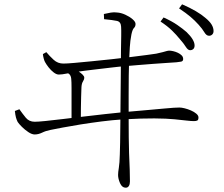

<svg xmlns="http://www.w3.org/2000/svg" viewBox="-20 -808 1040 891"><path d="M862 -575Q852 -575 842 -591Q832 -607 815 -626Q799 -646 778 -666.5Q757 -687 725 -708L739 -727Q777 -710 803 -692Q829 -674 846 -659Q883 -623 883 -597Q883 -586 877 -580.5Q871 -575 862 -575ZM564 63Q546 63 537 42Q528 21 528 4Q528 -9 531.5 -29.5Q535 -50 536 -91Q537 -107 537.5 -147.5Q538 -188 538.5 -241Q539 -294 539.5 -349Q540 -404 540.5 -450Q541 -496 541 -521Q541 -549 541.5 -580.5Q542 -612 542.5 -640Q543 -668 542 -684Q541 -707 522.5 -711Q504 -715 463 -719L462 -743Q479 -747 494 -749.5Q509 -752 523 -750Q541 -749 561 -740Q581 -731 595 -719Q609 -707 609 -697Q609 -685 602 -678.5Q595 -672 590 -649Q584 -618 582.5 -590Q581 -562 579 -525Q578 -499 577.5 -457Q577 -415 577 -365Q577 -315 577 -264Q577 -213 577.5 -169.5Q578 -126 579 -97Q581 -60 582 -21Q583 18 583 34Q583 47 578 55Q573 63 564 63ZM312 -245Q312 -258 312 -280.5Q312 -303 312 -327Q312 -351 312 -371Q312 -391 312 -399Q312 -429 310.5 -443Q309 -457 301.5 -464Q294 -471 276 -479L279 -493Q294 -492 304 -491Q314 -490 327 -485Q336 -482 346 -475.5Q356 -469 363.5 -461.5Q371 -454 371 -448Q371 -439 365 -430Q359 -421 358 -403Q357 -382 356.5 -359Q356 -336 355.5 -308.5Q355 -281 355 -245ZM141 -184Q128 -184 111.5 -195Q95 -206 81.5 -219.5Q68 -233 62 -242Q57 -252 54 -263Q51 -274 49 -293L70 -301Q84 -281 99.5 -262Q115 -243 141 -243Q157 -243 191 -246.5Q225 -250 271 -255.5Q317 -261 367.5 -267Q418 -273 467.5 -278.5Q517 -284 558 -288Q627 -294 672 -298Q717 -302 744 -304.5Q771 -307 786.5 -308Q802 -309 813 -309Q822 -309 836.5 -305.5Q851 -302 866 -295.5Q881 -289 891 -280.5Q901 -272 901 -263Q901 -251 895 -248.5Q889 -246 880 -246Q867 -246 846 -248.5Q825 -251 789.5 -254.5Q754 -258 696.5 -258.5Q639 -259 551 -254Q503 -251 452 -244.5Q401 -238 354 -230.5Q307 -223 270.5 -216Q234 -209 214 -205Q193 -201 175.5 -192.5Q158 -184 141 -184ZM253 -462Q242 -462 229 -472Q216 -482 205.5 -495.5Q195 -509 189 -520Q186 -525 183 -536Q180 -547 179 -557L195 -566Q210 -548 229 -530.5Q248 -513 274 -513Q290 -513 324.5 -516Q359 -519 404 -523.5Q449 -528 496.5 -533Q544 -538 587.5 -543.5Q631 -549 662.5 -553Q694 -557 705 -559Q724 -563 735 -566Q746 -569 753 -571Q760 -573 766 -573Q773 -573 784 -570.5Q795 -568 805.5 -563Q816 -558 823 -551Q830 -544 830 -534Q830 -524 820.5 -522Q811 -520 799 -519Q783 -518 754 -516Q725 -514 689.5 -511.5Q654 -509 620 -506Q586 -503 561 -501Q534 -499 492.5 -494Q451 -489 408 -484Q365 -479 333 -474Q317 -472 292 -467Q267 -462 253 -462ZM950 -642Q938 -642 928.5 -658Q919 -674 902 -693Q884 -713 864 -730Q844 -747 811 -769L825 -788Q862 -772 889 -756Q916 -740 932 -726Q953 -709 962 -694Q971 -679 971 -664Q971 -654 965 -648Q959 -642 950 -642Z"/></svg>

Font: Noto Serif KR ExtraLight
Style: Regular
Weight: 200
Designer: Ryoko NISHIZUKA 西塚涼子 (kana & ideographs); Frank Grießhammer (Latin, Greek & Cyrillic); Wenlong ZHANG 张文龙 (bopomofo); San
Foundry: Adobe
Version: Version 2.002-H1;hotconv 1.1.0;makeotfexe 2.6.0